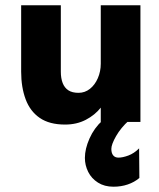

<svg xmlns="http://www.w3.org/2000/svg" viewBox="-20 -461 601 726"><path d="M226 10Q167 10 130.5 -15Q94 -40 77 -85.5Q60 -131 60 -190V-441H210V-190Q210 -165 217 -147Q224 -129 238.5 -119.5Q253 -110 277 -110Q301 -110 320 -125Q339 -140 350 -165.5Q361 -191 361 -220V-441H511V0H361V-54Q339 -26 304.5 -8Q270 10 226 10ZM409 245Q375 245 350.5 229.5Q326 214 313.5 189Q301 164 301 136Q301 102 318.5 62.5Q336 23 368 -6H468Q437 22 419 53.5Q401 85 401 102Q401 118 408 126.5Q415 135 428 135Q444 135 465.5 127Q487 119 506 100L507 212Q488 228 463 236.5Q438 245 409 245Z"/></svg>

Font: Teachers
Style: Regular
Weight: 400
Designer: Alfredo Marco Pradil, Chank Diesel
Version: Version 1.001